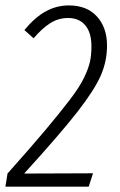

<svg xmlns="http://www.w3.org/2000/svg" viewBox="-30 -696 446 716"><path d="M227.1 -675.8Q293.9 -675.8 331.5 -634.5Q369.1 -593.3 369.1 -525.9Q369.1 -467.3 345.5 -413.6Q321.8 -359.9 258.1 -278.1Q194.3 -196.3 60.1 -48.8L316.9 -49.8L300.8 0H-9.8L-2 -48.8Q85.9 -147.5 139.4 -211.2Q192.9 -274.9 229.5 -322.8Q266.1 -370.6 282.7 -404.8Q299.3 -439 305.2 -464.4Q311 -489.7 311 -522.9Q311 -574.2 288.1 -601.6Q265.1 -628.9 224.1 -628.9Q188 -628.9 157.7 -609.9Q127.4 -590.8 95.2 -553.2L61 -584Q100.6 -631.8 140.9 -653.8Q181.2 -675.8 227.1 -675.8Z"/></svg>

Font: Fira Sans Compressed Light
Style: Italic
Weight: 300
Width: 3
Italic angle: -8°
Designer: Carrois Corporate & Edenspiekermann AG
Foundry: Carrois Corporate GbR & Edenspiekermann AG
Version: Version 4.203;PS 004.203;hotconv 1.0.88;makeotf.lib2.5.64775